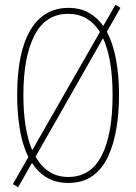

<svg xmlns="http://www.w3.org/2000/svg" viewBox="-20 -757 570 805"><path d="M56 28 34 15 99 -99Q73 -151 62.5 -218.5Q52 -286 52 -359Q52 -538 107.5 -631Q163 -724 267 -724Q315 -724 351.5 -704Q388 -684 413 -648L464 -737L485 -724L428 -624Q454 -575 466.5 -507.5Q479 -440 479 -359Q479 -285 468 -218.5Q457 -152 433 -100.5Q409 -49 368 -19.5Q327 10 266 10Q214 10 176.5 -12.5Q139 -35 114 -74ZM78 -358Q78 -215 115 -127L399 -623Q351 -699 266 -699Q171 -699 124.5 -608.5Q78 -518 78 -358ZM266 -15Q360 -15 406 -104Q452 -193 452 -358Q452 -510 412 -597L129 -100Q178 -15 266 -15Z"/></svg>

Font: Noto Sans Mono Condensed Thin
Style: Regular
Weight: 100
Width: 3
Designer: Monotype Design Team
Foundry: Monotype Imaging Inc.
Version: Version 2.014; ttfautohint (v1.8.4.7-5d5b)